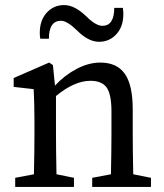

<svg xmlns="http://www.w3.org/2000/svg" viewBox="-20 -738 646 758"><path d="M173 -585H139Q137 -597 137 -608Q137 -658 164.5 -688Q192 -718 233 -718Q274 -718 319 -675Q358 -636 384 -636Q431 -636 431 -707H465Q467 -693 467 -683Q467 -633 439.5 -603Q412 -573 371 -573Q329 -573 285 -617Q245 -656 221 -656Q173 -656 173 -585ZM506 -50 576 -36V0H344V-36L418 -50Q420 -148 420 -210V-298Q420 -366 401 -392.5Q382 -419 337 -419Q274 -419 201 -359V-210Q201 -150 203 -50L272 -36V0H40V-36L114 -50Q116 -150 116 -210V-261Q116 -326 113 -386L34 -395V-430L174 -491L189 -481L197 -400Q235 -441 282.5 -466Q330 -491 376 -491Q441 -491 472.5 -447Q504 -403 504 -306V-210Q504 -150 506 -50Z"/></svg>

Font: TypoPRO Source Serif Pro
Style: Regular
Weight: 400
Designer: Frank Grießhammer
Foundry: Adobe Systems Incorporated
Version: Version 1.017;PS 1.0;hotconv 1.0.79;makeotf.lib2.5.61930